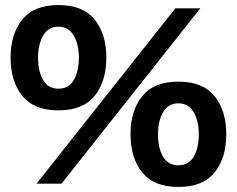

<svg xmlns="http://www.w3.org/2000/svg" viewBox="-20 -729 940 762"><path d="M22 -500Q22 -594 68.5 -651.5Q115 -709 212 -709Q309 -709 355.5 -651.5Q402 -594 402 -500Q402 -406 355.5 -348.5Q309 -291 212 -291Q115 -291 68.5 -348.5Q22 -406 22 -500ZM775 -696 224 0H125L676 -696ZM293 -500Q293 -553 272.5 -588Q252 -623 212 -623Q172 -623 151.5 -588Q131 -553 131 -500Q131 -446 151 -411.5Q171 -377 212 -377Q253 -377 273 -411.5Q293 -446 293 -500ZM498 -196Q498 -290 544.5 -347.5Q591 -405 688 -405Q785 -405 831.5 -347.5Q878 -290 878 -196Q878 -102 831.5 -44.5Q785 13 688 13Q591 13 544.5 -44.5Q498 -102 498 -196ZM769 -196Q769 -249 748.5 -284Q728 -319 688 -319Q648 -319 627.5 -284Q607 -249 607 -196Q607 -142 627 -107.5Q647 -73 688 -73Q729 -73 749 -107.5Q769 -142 769 -196Z"/></svg>

Font: AmikoBold
Style: Bold
Weight: 700
Designer: Pablo Impallari, Rodrigo Fuenzalida, Andres Torresi
Foundry: Impallari Type
Version: Version 1.000; ttfautohint (v1.3)